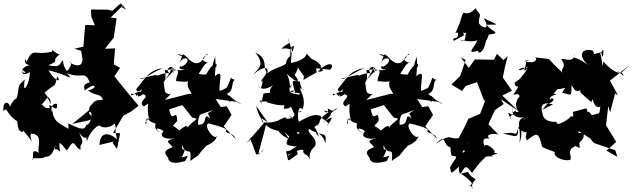

<svg xmlns="http://www.w3.org/2000/svg" viewBox="-54 -870 3726 1131"><path d="M245 -256C241 -307 244 -271 208 -324C279 -386 266 -346 283 -420C307 -392 281 -376 231 -456C352 -427 386 -388 340 -438C433 -404 442 -456 473 -390C486 -380 425 -387 446 -337C510 -392 529 -352 464 -337C513 -301 535 -323 553 -283C509 -277 511 -286 475 -242L469 -219L372 -140C491 -167 484 -156 483 -190C446 -214 506 -234 477 -154C494 -219 480 -130 455 -135C443 -93 403 -118 349 -143V-111C285 -150 264 -152 253 -222C251 -186 236 -266 281 -258C293 -185 219 -289 240 -235C195 -223 200 -277 180 -239L226 -296ZM657 -850 607 -806 583 -813 482 -814 484 -771 505 -721 448 -723 437 -595 384 -583 424 -571 436 -494 459 -473C444 -505 428 -518 430 -512C429 -477 388 -477 353 -506C387 -501 336 -442 329 -435C383 -451 306 -486 371 -415C339 -456 321 -464 317 -515C292 -497 310 -468 231 -486C310 -520 235 -500 301 -553C299 -531 239 -597 254 -566C143 -539 144 -598 101 -503C99 -550 70 -484 131 -486C70 -485 77 -437 77 -459C122 -432 62 -432 82 -469C82 -479 54 -406 122 -445C122 -376 74 -296 92 -402C34 -352 71 -364 38 -274C55 -305 22 -284 3 -238C9 -265 -39 -289 -34 -217C18 -241 -19 -302 -20 -226C-2 -209 -4 -190 48 -155C51 -78 87 -90 83 -101C144 -29 142 -22 142 -22C111 -73 137 -98 124 -82C215 -87 154 17 179 33C118 -9 153 67 133 74C141 49 180 74 215 53C218 52 252 62 272 -14C219 -25 245 37 273 -12C264 30 266 -10 300 23C287 -61 304 -21 341 17C391 -74 380 4 422 11C410 -34 455 -7 412 -87C472 -16 446 -107 458 -37C466 -77 516 -139 537 -129C527 -126 584 -103 621 -143C641 -83 613 -137 636 -49C581 -96 534 -90 532 -16L618 -37L609 -29L635 7L654 -85L612 -87L673 -189L720 -214L762 -247C714 -304 667 -362 620 -420L653 -471L616 -491L624 -585L564 -583L616 -648L633 -762L598 -767L682 -850L663 -827L691 -813Z M953 -317C898 -311 926 -360 901 -408C881 -361 936 -371 917 -457C948 -453 1023 -494 945 -460C1036 -467 974 -424 985 -390C991 -398 1079 -368 1062 -420C1031 -338 1078 -350 1077 -295C1070 -281 1136 -259 1118 -299L1120 -309L1062 -318L917 -281ZM1184 -173C1133 -213 1179 -133 1113 -135C1108 -197 1153 -218 1106 -191C1118 -164 1072 -153 1051 -118C1050 -148 1002 -98 1002 -102C957 -142 955 -114 990 -158C986 -245 961 -130 943 -226L1020 -251L1078 -178L1104 -171L1128 -196L1247 -238L1216 -287L1341 -270L1355 -262C1391 -261 1347 -253 1297 -308C1283 -235 1332 -286 1281 -317C1329 -332 1304 -400 1333 -399C1286 -407 1325 -442 1281 -352C1316 -378 1293 -354 1240 -334C1232 -376 1269 -471 1213 -422C1209 -437 1219 -441 1214 -539C1217 -533 1176 -458 1219 -474C1232 -512 1196 -499 1161 -432C1101 -421 1077 -486 1070 -378C1142 -453 1146 -510 1181 -499C1162 -500 1108 -517 1169 -549C1166 -569 1149 -512 1115 -499C1068 -489 1064 -539 989 -553C1036 -525 1019 -546 1060 -522C1011 -560 1033 -564 1003 -501C1033 -553 1089 -515 1013 -475C1020 -493 975 -465 1036 -458C960 -450 993 -481 912 -392C984 -482 950 -510 966 -439C987 -508 894 -464 955 -431C930 -460 817 -401 879 -417C866 -437 867 -427 766 -406C796 -401 794 -417 906 -470C825 -454 812 -424 748 -344C760 -306 795 -371 775 -329C739 -333 717 -288 719 -319C729 -313 767 -320 758 -301C739 -354 737 -273 788 -315C839 -300 750 -274 793 -243C839 -273 805 -262 822 -177C844 -169 779 -141 844 -186C769 -148 822 -118 805 -164C839 -189 790 -164 863 -142C851 -108 878 -97 898 -85C834 -126 896 -114 909 -96C881 -69 912 -47 974 -54C897 -39 959 -23 961 -2C880 25 945 54 938 70C957 104 1017 83 1037 79C1063 28 1053 53 1016 57C1057 -22 1011 38 1019 -14C1047 58 1077 -21 1067 78C1163 7 1077 84 1141 11C1103 34 1146 13 1160 -11C1235 -42 1183 -48 1185 -62C1169 -37 1202 -4 1228 -77C1215 -25 1138 -135 1175 -143C1263 -120 1291 -109 1276 -98C1282 -80 1319 -92 1334 -51L1264 -126L1310 -193L1282 -244L1227 -237L1170 -203Z M1484 -175 1501 -145 1397 -26 1433 -57C1408 -68 1425 -49 1455 40C1492 36 1521 -23 1469 42C1468 21 1489 -35 1513 -135C1534 -105 1603 -90 1667 -92C1618 -15 1621 -15 1693 -7C1661 11 1662 18 1631 22C1650 91 1629 85 1698 40C1705 -18 1634 65 1641 43C1733 -5 1742 15 1730 24C1754 56 1744 23 1778 76C1763 59 1767 19 1802 -9C1822 -58 1749 -86 1766 -111C1854 -57 1871 -105 1863 -24C1849 -91 1775 -109 1825 -66C1799 -139 1783 -139 1774 -113C1870 -150 1787 -148 1882 -209C1823 -242 1887 -175 1877 -231C1924 -203 1902 -229 1935 -231C1862 -188 1929 -212 1848 -147C1913 -196 1911 -181 1871 -127C1901 -151 1845 -159 1832 -190C1821 -183 1813 -216 1707 -153C1694 -178 1703 -262 1728 -225C1752 -291 1713 -332 1714 -351C1762 -335 1718 -324 1713 -389C1674 -394 1653 -413 1689 -316C1693 -325 1616 -336 1684 -336C1637 -318 1723 -331 1711 -313C1694 -314 1619 -316 1666 -375C1645 -316 1666 -384 1634 -436C1696 -377 1722 -382 1680 -430C1651 -383 1707 -459 1700 -475C1738 -409 1740 -437 1733 -399C1844 -466 1804 -427 1809 -468L1891 -459C1923 -491 1885 -518 1818 -447C1877 -450 1829 -466 1835 -486C1787 -536 1798 -498 1753 -554C1747 -529 1715 -510 1660 -499C1661 -557 1682 -593 1603 -583C1643 -623 1664 -604 1642 -646C1673 -557 1666 -544 1678 -600C1651 -596 1656 -565 1656 -507C1674 -572 1628 -518 1632 -499C1626 -475 1520 -470 1497 -402C1547 -451 1523 -509 1438 -430C1462 -465 1513 -485 1450 -560C1527 -527 1493 -471 1515 -448C1521 -435 1474 -389 1485 -388C1498 -414 1492 -368 1482 -350C1446 -387 1482 -314 1554 -369C1509 -315 1572 -328 1497 -319C1499 -283 1500 -357 1487 -255C1482 -291 1495 -290 1474 -270C1552 -278 1503 -263 1514 -269C1610 -238 1619 -256 1623 -247C1594 -211 1685 -238 1655 -252C1693 -179 1657 -204 1723 -216C1700 -190 1711 -242 1677 -199C1684 -199 1680 -178 1653 -172C1653 -172 1570 -166 1591 -134C1566 -83 1630 -64 1651 -48C1602 -121 1622 -88 1684 -34C1681 -71 1659 -70 1669 -44C1705 -135 1727 -65 1692 -87C1715 -168 1671 -159 1648 -189C1706 -158 1702 -138 1697 -185C1686 -182 1643 -150 1626 -180C1586 -160 1559 -160 1589 -119C1592 -194 1591 -137 1493 -150C1472 -199 1471 -186 1454 -247L1523 -150Z M2140 -317C2085 -311 2113 -360 2088 -408C2068 -361 2123 -371 2104 -457C2135 -453 2210 -494 2132 -460C2223 -467 2161 -424 2172 -390C2178 -398 2266 -368 2249 -420C2218 -338 2265 -350 2264 -295C2257 -281 2323 -259 2305 -299L2307 -309L2249 -318L2104 -281ZM2371 -173C2320 -213 2366 -133 2300 -135C2295 -197 2340 -218 2293 -191C2305 -164 2259 -153 2238 -118C2237 -148 2189 -98 2189 -102C2144 -142 2142 -114 2177 -158C2173 -245 2148 -130 2130 -226L2207 -251L2265 -178L2291 -171L2315 -196L2434 -238L2403 -287L2528 -270L2542 -262C2578 -261 2534 -253 2484 -308C2470 -235 2519 -286 2468 -317C2516 -332 2491 -400 2520 -399C2473 -407 2512 -442 2468 -352C2503 -378 2480 -354 2427 -334C2419 -376 2456 -471 2400 -422C2396 -437 2406 -441 2401 -539C2404 -533 2363 -458 2406 -474C2419 -512 2383 -499 2348 -432C2288 -421 2264 -486 2257 -378C2329 -453 2333 -510 2368 -499C2349 -500 2295 -517 2356 -549C2353 -569 2336 -512 2302 -499C2255 -489 2251 -539 2176 -553C2223 -525 2206 -546 2247 -522C2198 -560 2220 -564 2190 -501C2220 -553 2276 -515 2200 -475C2207 -493 2162 -465 2223 -458C2147 -450 2180 -481 2099 -392C2171 -482 2137 -510 2153 -439C2174 -508 2081 -464 2142 -431C2117 -460 2004 -401 2066 -417C2053 -437 2054 -427 1953 -406C1983 -401 1981 -417 2093 -470C2012 -454 1999 -424 1935 -344C1947 -306 1982 -371 1962 -329C1926 -333 1904 -288 1906 -319C1916 -313 1954 -320 1945 -301C1926 -354 1924 -273 1975 -315C2026 -300 1937 -274 1980 -243C2026 -273 1992 -262 2009 -177C2031 -169 1966 -141 2031 -186C1956 -148 2009 -118 1992 -164C2026 -189 1977 -164 2050 -142C2038 -108 2065 -97 2085 -85C2021 -126 2083 -114 2096 -96C2068 -69 2099 -47 2161 -54C2084 -39 2146 -23 2148 -2C2067 25 2132 54 2125 70C2144 104 2204 83 2224 79C2250 28 2240 53 2203 57C2244 -22 2198 38 2206 -14C2234 58 2264 -21 2254 78C2350 7 2264 84 2328 11C2290 34 2333 13 2347 -11C2422 -42 2370 -48 2372 -62C2356 -37 2389 -4 2415 -77C2402 -25 2325 -135 2362 -143C2450 -120 2478 -109 2463 -98C2469 -80 2506 -92 2521 -51L2451 -126L2497 -193L2469 -244L2414 -237L2357 -203Z M2689 -517 2657 -422 2605 -372 2667 -334 2690 -364 2756 -386 2798 -276 2806 -283 2774 -199 2705 -170 2682 -121 2644 -49 2613 -23C2630 -43 2717 35 2669 27C2730 -52 2695 -53 2705 13C2713 -47 2664 -86 2676 -65C2582 -30 2622 -102 2512 -21C2585 -99 2544 1 2614 -1C2590 -44 2602 42 2607 47C2659 51 2619 67 2597 117C2607 155 2595 159 2650 112C2644 170 2662 135 2726 208C2703 245 2755 222 2709 221C2770 255 2691 248 2748 186C2674 145 2742 129 2644 159C2686 147 2674 72 2726 149C2786 69 2756 108 2812 48C2796 61 2845 41 2851 57C2809 43 2918 33 2854 30C2883 22 2788 -49 2803 2C2807 -5 2766 -65 2829 -53C2798 -85 2869 -85 2883 -76L2823 -138L2861 -221L2913 -257L2896 -286L3001 -215L2905 -307L2962 -336L2908 -413L2921 -478L2937 -540L2912 -516L2873 -553L2856 -518L2743 -520L2708 -470L2660 -533ZM2693 -675C2684 -671 2694 -606 2658 -636C2669 -629 2738 -621 2758 -633C2743 -588 2683 -549 2764 -571C2756 -548 2802 -554 2811 -647C2800 -593 2835 -690 2825 -666C2910 -676 2834 -685 2814 -724C2876 -728 2903 -713 2794 -763C2837 -700 2797 -694 2767 -732C2766 -795 2791 -763 2751 -815C2753 -840 2721 -774 2678 -796C2662 -780 2669 -765 2639 -698C2627 -660 2608 -681 2644 -677C2651 -626 2603 -660 2619 -629L2679 -662L2675 -678Z M3167 -256C3229 -274 3204 -306 3185 -282C3179 -316 3253 -311 3206 -318C3269 -380 3193 -350 3200 -349C3268 -332 3294 -380 3257 -324C3318 -310 3310 -297 3313 -368C3334 -341 3329 -324 3373 -341C3349 -331 3370 -321 3430 -268C3441 -323 3435 -223 3482 -242C3480 -179 3449 -185 3483 -205C3408 -183 3436 -200 3446 -169C3400 -249 3410 -184 3402 -229C3405 -237 3360 -219 3320 -211C3334 -159 3291 -197 3309 -187C3307 -172 3217 -116 3225 -153C3146 -145 3141 -203 3144 -190C3140 -216 3111 -280 3203 -255L3141 -223ZM3578 -454C3621 -426 3631 -406 3611 -440C3613 -444 3578 -420 3500 -508C3494 -442 3494 -529 3481 -556C3530 -577 3472 -591 3494 -535C3508 -563 3490 -564 3515 -567C3405 -546 3462 -545 3436 -573C3364 -590 3351 -533 3416 -483C3325 -552 3324 -511 3328 -554C3335 -486 3245 -539 3253 -518C3289 -471 3242 -468 3261 -441C3156 -535 3198 -520 3159 -525C3108 -530 3086 -536 3105 -526C3103 -492 3055 -508 3029 -504C3113 -524 3020 -504 3046 -519C3047 -475 3017 -427 3052 -469C3020 -482 2972 -443 3029 -463C3089 -507 3021 -411 2986 -386C3058 -401 3023 -422 2978 -384C2980 -332 3026 -397 2969 -310C3028 -334 2987 -269 3041 -314C3016 -328 2958 -263 3002 -211C2968 -215 2939 -171 2955 -171C2917 -244 2960 -173 2988 -200C2980 -252 2967 -165 2962 -242C2959 -170 3011 -176 3036 -180C2976 -161 3019 -117 3006 -31C3034 -85 2993 -158 3050 -179C2987 -142 3001 -82 2980 -83C2955 -59 3025 -98 2908 -84C3008 -59 2994 -61 2998 -115C3064 -61 3049 -121 3044 -64C3083 -67 3024 -89 3050 -43C3109 -89 3117 -97 3140 -5C3172 14 3228 25 3212 30C3213 66 3290 83 3308 69C3310 28 3293 36 3312 5C3400 -51 3382 -68 3384 -86C3321 -91 3328 -68 3284 -32L3361 2L3354 -99L3423 -54L3444 -28L3570 15L3583 54L3518 17L3576 -34L3516 -132L3529 -246L3540 -208L3569 -319L3586 -309L3539 -395L3652 -485L3605 -440Z"/></svg>

Font: Hussar Lance
Style: ExBd
Weight: 700
Foundry: Cannot Into Space Fonts, PlusOne Fonts
Version: Version 2.270